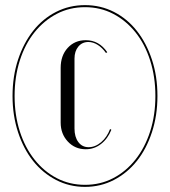

<svg xmlns="http://www.w3.org/2000/svg" viewBox="-20 -719 664 750"><path d="M29 -344Q29 -421 50.5 -486Q72 -551 109.5 -598.5Q147 -646 199 -672.5Q251 -699 312 -699Q373 -699 425 -672.5Q477 -646 514.5 -598.5Q552 -551 573.5 -486Q595 -421 595 -344Q595 -268 573.5 -202.5Q552 -137 514.5 -90Q477 -43 425 -16Q373 11 312 11Q251 11 199 -16Q147 -43 109.5 -90Q72 -137 50.5 -202.5Q29 -268 29 -344ZM37 -344Q37 -269 57.5 -205.5Q78 -142 115 -95.5Q152 -49 202 -23Q252 3 312 3Q372 3 422 -23Q472 -49 509 -95.5Q546 -142 566.5 -205.5Q587 -269 587 -344Q587 -419 566.5 -483Q546 -547 509 -593Q472 -639 422 -665Q372 -691 312 -691Q252 -691 202 -665Q152 -639 115 -593Q78 -547 57.5 -483Q37 -419 37 -344ZM217 -454Q217 -502 244.5 -532Q272 -562 315 -562Q367 -562 399 -515L394 -512Q380 -532 362 -543.5Q344 -555 325 -555Q301 -555 286 -537Q271 -519 271 -490V-217Q271 -184 286 -164Q301 -144 326 -144Q352 -144 375 -163.5Q398 -183 410 -215L415 -212Q401 -177 374.5 -156.5Q348 -136 315 -136Q273 -136 245 -166Q217 -196 217 -240Z"/></svg>

Font: Moniqa Cond Display
Style: Regular
Weight: 400
Width: 3
Designer: Rajesh Rajput
Foundry: Rajesh Rajput
Version: Version 1.000